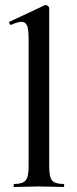

<svg xmlns="http://www.w3.org/2000/svg" viewBox="-20 -745 305 765"><path d="M37 0Q34 0 34 -6Q34 -12 37 -12Q70 -12 82 -26Q94 -40 94 -81V-592Q94 -627 88 -642.5Q82 -658 65 -658Q51 -658 24 -646Q21 -645 18 -651Q15 -657 17 -658L158 -724Q160 -725 162 -725Q166 -725 171 -721Q176 -717 176 -714V-81Q176 -40 187.5 -26Q199 -12 233 -12Q236 -12 236 -6Q236 0 233 0Q214 0 188.5 -1Q163 -2 135 -2Q107 -2 81.5 -1Q56 0 37 0Z"/></svg>

Font: Cormorant Garamond Light SemiBold
Style: Regular
Weight: 600
Version: Version 4.001